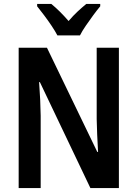

<svg xmlns="http://www.w3.org/2000/svg" viewBox="-20 -957 699 977"><path d="M585 0H440L183 -539H179Q186 -445 187 -368V0H75V-714H219L475 -184H479Q476 -229 474.5 -272Q473 -315 472 -351V-714H585ZM272 -777Q261 -798 243 -825Q225 -852 205 -878.5Q185 -905 169 -925V-937H241Q283 -903 329 -850Q353 -878 374.5 -898Q396 -918 419 -937H490V-925Q474 -906 454.5 -879.5Q435 -853 416.5 -826Q398 -799 387 -777Z"/></svg>

Font: Noto Sans Devanagari Condensed SemiBold
Style: Regular
Weight: 600
Width: 3
Designer: Jelle Bosma - Monotype Design Team
Foundry: Monotype Imaging Inc.
Version: Version 2.004; ttfautohint (v1.8.4.7-5d5b)